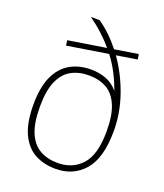

<svg xmlns="http://www.w3.org/2000/svg" viewBox="-148 -906 863 1013"><g transform="rotate(20 283.0 -399.5)"><path d="M284 9Q216.5 9 165.8 -19.2Q115 -47.5 87 -109Q59 -170.5 59 -270Q59 -368 87.2 -429.2Q115.5 -490.5 166 -519.2Q216.5 -548 283 -548Q326.5 -548 365.8 -534Q405 -520 435.5 -484Q419.5 -529 397.2 -572.5Q375 -616 343.5 -657.5L114.5 -621L110.5 -650L322.5 -683.5Q295 -716 261.2 -747.2Q227.5 -778.5 186 -808H235Q302.5 -761.5 359 -689.5L490.5 -710.5L495 -681.5L379 -663Q436.5 -582 471 -483.5Q505.5 -385 505.5 -285Q505.5 -131.5 444.2 -61.2Q383 9 284 9ZM284 -24Q368 -24 419.2 -81.2Q470.5 -138.5 470.5 -269Q470.5 -360 447.2 -414Q424 -468 382 -491.5Q340 -515 283 -515Q226 -515 183.8 -491.5Q141.5 -468 118.2 -414.5Q95 -361 95 -271.5Q95 -180 118.2 -125.8Q141.5 -71.5 184 -47.8Q226.5 -24 284 -24Z"/></g></svg>

Font: Encode Sans Semi Expanded Thin
Style: Regular
Weight: 100
Width: 6
Designer: Multiple Designers
Foundry: Impallari Type
Version: Version 3.000; ttfautohint (v1.8.3) -l 8 -r 50 -G 200 -x 14 